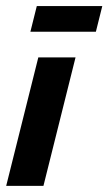

<svg xmlns="http://www.w3.org/2000/svg" viewBox="-25 -603 352 623"><path d="M-4.9 0 99.3 -416.7H220.1L116 0ZM73.6 -500 94.4 -583.3H306.9L286.1 -500Z"/></svg>

Font: Afacad
Style: Bold Italic
Weight: 700
Italic angle: -14°
Designer: Kristian Moeller
Foundry: Dicotype
Version: Version 1.000; ttfautohint (v1.8.4.7-5d5b)